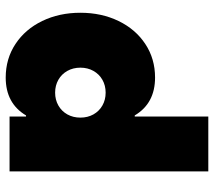

<svg xmlns="http://www.w3.org/2000/svg" viewBox="-59 -688 761 683"><g transform="rotate(90 321.5 -346.5)"><path d="M394.5 0V-58.6H390.6Q347.7 13.7 255.9 13.7Q189 13.7 136.5 -21Q84 -55.7 54.7 -116.2Q25.4 -176.8 25.4 -252Q25.4 -327.1 54.7 -387.7Q84 -448.2 136.5 -482.9Q189 -517.6 255.9 -517.6Q347.7 -517.6 390.6 -445.3H394.5V-707H589.8V0ZM398.4 -252Q398.4 -277.8 387 -298.3Q375.5 -318.8 355.2 -330.3Q335 -341.8 309.6 -341.8Q284.2 -341.8 263.9 -330.3Q243.7 -318.8 232.2 -298.3Q220.7 -277.8 220.7 -252Q220.7 -226.1 232.2 -205.6Q243.7 -185.1 263.9 -173.6Q284.2 -162.1 309.6 -162.1Q335 -162.1 355.2 -173.6Q375.5 -185.1 387 -205.6Q398.4 -226.1 398.4 -252Z"/></g></svg>

Font: Wanted Sans ExtraBlack
Style: Regular
Weight: 900
Designer: Original Design by Kil Hyung-jin and Kang Hanbin, Wanted Lab, Inc; Hangeul from Source Han Sans by Jang Soo-young and Ka
Foundry: Wanted Lab, Inc.
Version: Version 1.001